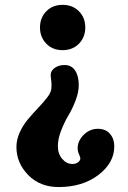

<svg xmlns="http://www.w3.org/2000/svg" viewBox="-20 -442 519 776"><path d="M232.9 -239.3Q192.4 -239.3 167 -265.6Q141.6 -292 141.6 -331.1Q141.6 -370.1 167 -396.2Q192.4 -422.4 232.9 -422.4Q273.9 -422.4 299.3 -396.2Q324.7 -370.1 324.7 -331.1Q324.7 -292 299.3 -265.6Q273.9 -239.3 232.9 -239.3ZM241.2 -179.2Q269 -179.2 283.7 -157Q298.3 -134.8 298.3 -98.1Q298.3 -69.3 285.2 -35.2Q272 -1 256.1 25.4Q240.2 51.8 227.1 85.7Q213.9 119.6 213.9 148.4Q213.9 179.7 231.4 200.2Q249 220.7 272 220.7Q287.1 220.7 295.9 213.6Q304.7 206.5 304.7 198.2Q304.7 193.4 299.3 181.6Q293.9 169.9 293.9 157.2Q293.9 127 318.4 102.8Q342.8 78.6 375.5 78.6Q407.2 78.6 424.6 98.9Q441.9 119.1 441.9 149.4Q441.9 216.3 377.7 265.1Q313.5 314 216.8 314Q141.6 314 94 265.4Q46.4 216.8 46.4 151.9Q46.4 122.6 59.8 93Q73.2 63.5 93.3 39.8Q113.3 16.1 133.3 -4.9Q153.3 -25.9 168.9 -45.7Q184.6 -65.4 187 -80.1Q189.5 -98.6 186.8 -118.2Q184.1 -137.7 185.1 -143.6Q187.5 -158.7 203.1 -168.9Q218.8 -179.2 241.2 -179.2Z"/></svg>

Font: Cooper*
Style: Bold
Weight: 700
Designer: Owen Earl
Foundry: indestructible type*
Version: Version 0.001